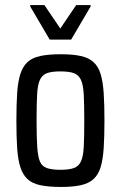

<svg xmlns="http://www.w3.org/2000/svg" viewBox="-20 -733 478 761"><path d="M222 8Q172 8 139.5 1Q107 -6 88.5 -23.5Q70 -41 60.5 -71Q51 -101 48 -146Q45 -191 45 -255Q45 -319 48 -364Q51 -409 60.5 -439Q70 -469 88.5 -486.5Q107 -504 139.5 -511Q172 -518 222 -518Q269 -518 300.5 -511Q332 -504 351 -486.5Q370 -469 379 -439Q388 -409 391 -364Q394 -319 394 -255Q394 -191 391 -146Q388 -101 379 -71Q370 -41 351 -23.5Q332 -6 300.5 1Q269 8 222 8ZM219 -60Q254 -60 273 -67Q292 -74 301 -93.5Q310 -113 312 -152Q314 -191 314 -255Q314 -319 312 -357.5Q310 -396 301 -416Q292 -436 273 -443Q254 -450 219 -450Q185 -450 166 -443Q147 -436 138 -416Q129 -396 127 -357Q125 -318 125 -255Q125 -191 127.5 -152Q130 -113 138 -93.5Q146 -74 165.5 -67Q185 -60 219 -60ZM177 -576 100 -707V-713H156L219 -620L282 -713H339V-707L262 -576Z"/></svg>

Font: Saira Condensed Medium
Style: Regular
Weight: 500
Width: 3
Designer: Hector Gatti with collaboration of the Omnibus-Type team
Foundry: Omnibus-Type
Version: Version 1.101